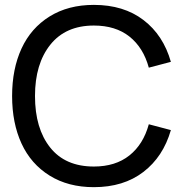

<svg xmlns="http://www.w3.org/2000/svg" viewBox="-20 -755 763 790"><path d="M366.2 15.1Q260.7 15.1 184.1 -32.5Q107.4 -80.1 68.6 -164.3Q29.8 -248.5 29.8 -359.9Q29.8 -471.2 68.6 -555.4Q107.4 -639.6 184.1 -687.3Q260.7 -734.9 366.2 -734.9Q488.8 -734.9 570.3 -672.6Q651.9 -610.4 683.1 -500.5L592.3 -476.6Q569.8 -559.1 512.7 -604.5Q455.6 -649.9 366.2 -649.9Q250 -649.9 187 -571Q124 -492.2 124 -359.9Q124 -226.6 186.3 -148.2Q248.5 -69.8 366.2 -69.8Q455.1 -69.8 512.5 -115.5Q569.8 -161.1 592.3 -243.7L683.1 -219.7Q651.4 -109.9 569.8 -47.4Q488.3 15.1 366.2 15.1Z"/></svg>

Font: Vela Sans Med
Style: Regular
Weight: 500
Designer: Principal design: Mikhail Sharanda - project Manrope.
Design modification: Ravid Balaliev
Foundry: Mikhail Sharanda
Version: Version 1.001